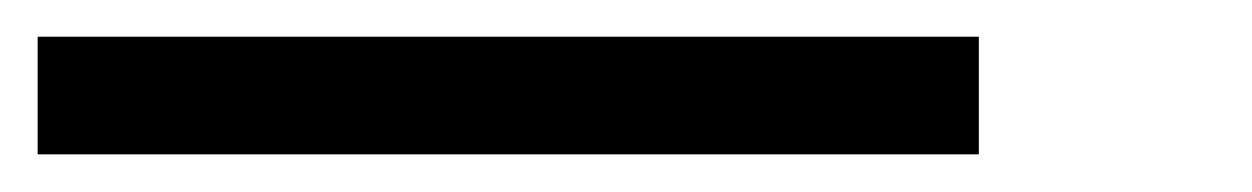

<svg xmlns="http://www.w3.org/2000/svg" viewBox="-20 -82 665 102"><path d="M500 -62.5H0V0H500Z"/></svg>

Font: Chicago Kare
Style: Regular
Weight: 400
Designer: Duane King
Version: Version 1.001;hotconv 1.0.109;makeotfexe 2.5.65596